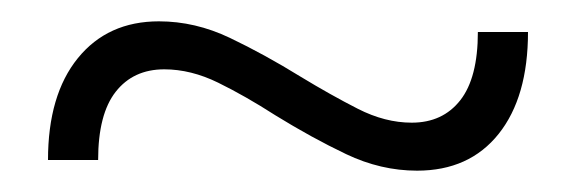

<svg xmlns="http://www.w3.org/2000/svg" viewBox="-20 -380 540 180"><path d="M371 -220Q337 -220 304.5 -235.5Q272 -251 238 -272Q210 -290 184.5 -302.5Q159 -315 134 -315Q105 -315 88.5 -294Q72 -273 72 -230H25Q25 -291 53 -325.5Q81 -360 129 -360Q163 -360 195.5 -344.5Q228 -329 262 -308Q290 -291 315.5 -278Q341 -265 366 -265Q395 -265 411.5 -286Q428 -307 428 -350H475Q475 -289 447.5 -254.5Q420 -220 371 -220Z"/></svg>

Font: M PLUS 1 Code Light
Style: Regular
Weight: 300
Designer: Coji Morishita
Foundry: UNDERFOREST DESIGN
Version: Version 1.002